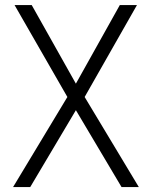

<svg xmlns="http://www.w3.org/2000/svg" viewBox="-20 -758 616 778"><path d="M472.5 0 287.5 -311.5 102.5 0H33L253 -365L39 -737.5H108.5L287.5 -419L465.5 -737.5H535L323 -365L542.5 0Z"/></svg>

Font: Epilogue Light
Style: Regular
Weight: 300
Designer: Tyler Finck
Foundry: Etcetera Type Co
Version: Version 2.111; ttfautohint (v1.8.3)